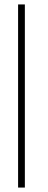

<svg xmlns="http://www.w3.org/2000/svg" viewBox="-20 -724 214 865"><path d="M92 121H61.5V-704H92Z"/></svg>

Font: League Spartan Extralight
Style: Regular
Weight: 200
Foundry: The League of Moveable Type
Version: Version 2.300; ttfautohint (v1.8.3)